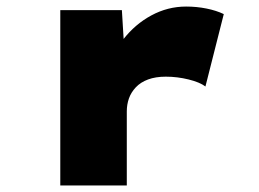

<svg xmlns="http://www.w3.org/2000/svg" viewBox="-20 -566 792 586"><path d="M164 0V-535H352L364 -338L304 -342Q320 -399 356 -445.5Q392 -492 442 -519Q492 -546 548 -546Q580 -546 610 -540Q640 -534 663 -523L607 -302Q590 -315 555.5 -323.5Q521 -332 486 -332Q455 -332 432 -323.5Q409 -315 394.5 -299.5Q380 -284 373.5 -265.5Q367 -247 367 -226V0Z"/></svg>

Font: Lexend Peta Black
Style: Regular
Weight: 900
Version: Version 1.007